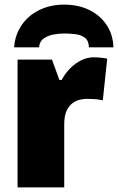

<svg xmlns="http://www.w3.org/2000/svg" viewBox="-20 -811 511 831"><path d="M385 -563Q402 -563 419.5 -561Q437 -559 444 -557L425 -377Q415 -379 400.5 -381Q386 -383 353 -383Q342 -383 326 -379.5Q310 -376 294.5 -365Q279 -354 268.5 -332Q258 -310 258 -272V0H56V-553H205L237 -465H247Q261 -492 283 -514.5Q305 -537 331.5 -550Q358 -563 385 -563ZM257 -791Q319 -791 366 -768Q413 -745 441 -703.5Q469 -662 471 -606H365Q364 -635 347.5 -647.5Q331 -660 307 -663Q283 -666 258 -666Q238 -666 213.5 -662Q189 -658 170 -645Q151 -632 149 -606H41Q45 -660 73.5 -702Q102 -744 150 -767.5Q198 -791 257 -791Z"/></svg>

Font: Noto Sans Display Black
Style: Regular
Weight: 900
Designer: Monotype Design Team
Foundry: Monotype Imaging Inc.
Version: Version 2.003